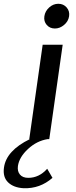

<svg xmlns="http://www.w3.org/2000/svg" viewBox="-138 -737 404 1017"><path d="M153 -586Q126 -586 109.5 -605Q93 -624 97 -651Q101 -678 122.5 -697.5Q144 -717 171 -717Q198 -717 215 -697.5Q232 -678 228 -651Q224 -624 201.5 -605Q179 -586 153 -586ZM140 205Q74 263 -13 260Q-66 257 -95 229Q-124 201 -117 151Q-105 61 20 0H17L88 -500H194L123 0H114Q57 9 10.5 52Q-36 95 -43 142Q-47 170 -32.5 187.5Q-18 205 12 205Q69 205 112 157Z"/></svg>

Font: Oakes Grotesk Medium
Style: Italic
Weight: 500
Italic angle: -8°
Designer: Samuel Oakes
Foundry: Samuel Oakes
Version: Version 1.000;PS 001.000;hotconv 1.0.88;makeotf.lib2.5.64775